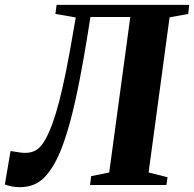

<svg xmlns="http://www.w3.org/2000/svg" viewBox="-44 -763 800 792"><path d="M329 -693 319 -629.5Q301.5 -520.5 284.2 -432Q267 -343.5 248.8 -274Q230.5 -204.5 210.5 -152.5Q181.5 -77 141.8 -34Q102 9 38.5 9Q20.5 9 4.8 6Q-11 3 -24 -2L-0.5 -140Q18.5 -137 33 -134.8Q47.5 -132.5 58.5 -132.5Q87.5 -132 107 -145Q126.5 -158 143 -187.5Q158 -214.5 172 -252.5Q186 -290.5 199.8 -343.2Q213.5 -396 228 -467.5Q242.5 -539 258.5 -633.5L268.5 -691L184.5 -705.5L189.5 -743H736.5L732.5 -705.5L655.5 -691.5L569 -51.5L647 -32L642.5 0H327.5L332 -36.5L406.5 -51.5L493.5 -693Z"/></svg>

Font: Merriweather 72pt ExtraBold
Style: Italic
Weight: 800
Italic angle: -7.8°
Version: Version 2.101